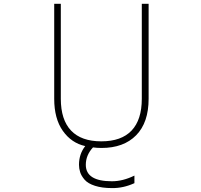

<svg xmlns="http://www.w3.org/2000/svg" viewBox="-20 -752 1040 991"><path d="M460 8.8Q422.9 48.8 422.9 98.6Q422.9 183.6 557.6 183.6Q614.3 183.6 673.8 154.3V193.4Q616.2 219.7 557.6 218.8Q506.8 218.8 470.2 207Q433.6 195.3 416.5 175.3Q399.4 155.3 393.6 136.2Q387.7 117.2 387.7 98.6Q387.7 43 419.9 2Q348.6 -13.7 304.2 -76.7Q259.8 -139.6 259.8 -242.2V-732.4H293.9V-242.2Q293.9 -133.8 346.7 -78.1Q399.4 -22.5 502.9 -22.5Q606.4 -22.5 659.2 -78.1Q711.9 -133.8 711.9 -242.2V-732.4H747.1V-242.2Q747.1 -119.1 682.6 -53.7Q618.2 11.7 503.9 11.7Q479.5 11.7 460 8.8Z"/></svg>

Font: GenEi Gothic M ExtraLight
Style: Regular
Weight: 200
Designer: o_tamon (Modified); [Source Han Sans]
Ryoko NISHIZUKA  (kana & ideographs); Paul D. Hunt (Latin, Greek & Cyrillic); Wenl
Version: Version 1.1a;Original Version 1.004